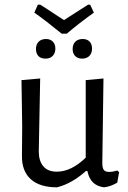

<svg xmlns="http://www.w3.org/2000/svg" viewBox="-20 -796 550 822"><path d="M490 -59 482 -14Q453 3 425 6Q396 2 378.5 -14.5Q361 -31 354 -64H348Q288 -10 224 6Q150 6 111.5 -29Q73 -64 74 -129L75 -256L72 -453L152 -460L146 -148Q146 -107 165.5 -84Q185 -61 223 -61Q285 -61 347 -121V-453L423 -460L418 -98Q418 -77 424.5 -68.5Q431 -60 447 -60Q463 -60 482 -66ZM382 -742Q319 -697 266 -652H244Q174 -709 127 -742L142 -776H152Q165 -768 182 -757Q199 -746 220 -732L254 -710L357 -776H366ZM217 -588Q217 -568 205.5 -556.5Q194 -545 175 -545Q155 -545 144.5 -556Q134 -567 134 -586Q134 -606 145.5 -617.5Q157 -629 177 -629Q195 -629 206 -618Q217 -607 217 -588ZM374 -588Q374 -568 362.5 -556.5Q351 -545 332 -545Q313 -545 302 -556Q291 -567 291 -586Q291 -606 302.5 -617.5Q314 -629 334 -629Q353 -629 363.5 -618Q374 -607 374 -588Z"/></svg>

Font: Alegreya Sans
Style: Regular
Weight: 400
Designer: Juan Pablo del Peral
Foundry: Huerta Tipografica
Version: Version 2.008; ttfautohint (v1.6)